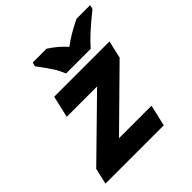

<svg xmlns="http://www.w3.org/2000/svg" viewBox="-201 -920 1073 1073"><g transform="rotate(-45 336.0 -383.0)"><path d="M517 -126 488 0H27L49 -95L378 -417H138L168 -546H605L581 -442L260 -126ZM666 -742 664 -740Q552 -650 505 -595L502 -591H307L305 -595Q293 -624 278 -649Q258 -681 214 -740L212 -742L218 -766H327L329 -765Q387 -727 425 -683Q478 -724 562 -765L563 -766H672Z"/></g></svg>

Font: Passageway
Style: BdIt
Weight: 700
Foundry: Ascender Corporation
Version: Version 1.11